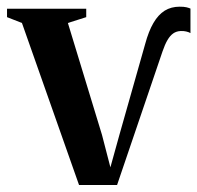

<svg xmlns="http://www.w3.org/2000/svg" viewBox="-34 -538 575 560"><path d="M196.5 1.5 30 -471 -13.5 -488V-512.5H217.5V-488L164 -471L263.5 -144.5L288 -50L314.5 -145.5L389.5 -410Q399.5 -447 413.5 -471Q427.5 -495 446.2 -506.8Q465 -518.5 490 -518.5Q502.5 -518.5 509.8 -516.8Q517 -515 521.5 -513V-441.5Q516.5 -444.5 508.8 -446.2Q501 -448 493 -447.5Q480.5 -447 471.2 -440.5Q462 -434 454.5 -421.2Q447 -408.5 440 -388L307.5 1.5Z"/></svg>

Font: Merriweather 120pt SemiBold
Style: Regular
Weight: 600
Version: Version 2.100